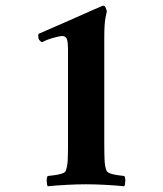

<svg xmlns="http://www.w3.org/2000/svg" viewBox="-20 -648 572 672"><path d="M218 -142V-471Q218 -503 213.5 -512.5Q209 -522 197 -522Q190 -522 166.5 -515.5Q143 -509 127 -500Q114 -507 114 -519Q114 -519 114 -520Q114 -523 114 -526Q114 -529 116 -530Q172 -554 222.5 -576.5Q273 -599 306 -613.5Q339 -628 340 -628H342Q347 -628 350 -620.5Q353 -613 354 -609Q354 -609 349.5 -587Q345 -565 345 -518V-142Q345 -111 346 -88Q347 -65 353 -50Q356 -44 368.5 -40Q381 -36 395 -34.5Q409 -33 415 -32Q419 -27 418.5 -14Q418 -1 415 4Q387 1 349.5 -1Q312 -3 281 -3Q250 -3 213 -1Q176 1 147 4Q144 -1 143.5 -14Q143 -27 147 -32Q154 -33 168 -34.5Q182 -36 195 -40Q208 -44 210 -50Q216 -65 217 -88Q218 -111 218 -142Z"/></svg>

Font: Amiri
Style: Bold
Weight: 700
Designer: Khaled Hosny
Version: Version 0.113